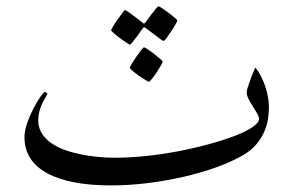

<svg xmlns="http://www.w3.org/2000/svg" viewBox="-20 -541 898 586"><path d="M800.8 -214.4Q800.8 -197.8 798.1 -179Q795.4 -160.2 787.1 -140.4Q778.8 -120.6 763.4 -101.8Q748 -83 723.6 -68.4Q687.5 -47.4 639.9 -30.3Q592.3 -13.2 538.6 -1Q484.9 11.2 428.5 18.1Q372.1 24.9 318.8 24.9Q191.9 24.9 123.3 -12.7Q54.7 -50.3 54.7 -122.6Q54.7 -142.1 63.2 -166.3Q71.8 -190.4 82.8 -211.4Q93.8 -232.4 103.8 -246.3Q113.8 -260.3 116.7 -260.3Q119.1 -260.3 121.8 -258.3Q124.5 -256.3 124.5 -253.9Q124.5 -252.4 123.5 -252Q121.1 -247.1 116.5 -239.3Q111.8 -231.4 107.4 -221.7Q103 -211.9 99.9 -200Q96.7 -188 96.7 -173.8Q96.7 -152.3 106.9 -135.3Q117.2 -118.2 134.8 -105.5Q152.3 -92.8 175.5 -84.2Q198.7 -75.7 224.4 -70.3Q250 -64.9 277.1 -62.3Q304.2 -59.6 328.6 -59.6Q375.5 -59.6 426.3 -64.9Q477.1 -70.3 526.4 -79.8Q575.7 -89.4 619.9 -101.6Q664.1 -113.8 697.5 -126.7Q731 -139.6 750.7 -153.1Q770.5 -166.5 770.5 -178.2Q770.5 -184.6 764.9 -194.6Q759.3 -204.6 752 -215.8Q744.6 -227.1 738.8 -238.5Q732.9 -250 732.9 -258.8Q732.9 -265.1 736.6 -275.6Q740.2 -286.1 744.1 -297.6Q748 -309.1 752.7 -319.6Q757.3 -330.1 759.3 -335Q768.6 -323.7 776.6 -308.1Q784.7 -292.5 790 -276.1Q795.4 -259.8 798.1 -243.4Q800.8 -227.1 800.8 -214.4ZM521 -478.5Q521 -476.1 515.4 -466.1Q509.8 -456.1 502.4 -445.1Q495.1 -434.1 488.3 -425Q481.4 -416 479 -416Q477.5 -416 469 -422.1Q460.4 -428.2 450.7 -436Q439.5 -444.3 424.3 -455.6Q421.9 -458 419.9 -458Q418 -458 415.5 -454.1Q405.3 -439.9 397.9 -429.7Q391.1 -420.4 384.8 -412.6Q378.4 -404.8 376.5 -404.8Q375 -404.8 365.7 -410.9Q356.4 -417 345.9 -424.8Q335.4 -432.6 327.4 -439.7Q319.3 -446.8 319.3 -448.7Q319.3 -450.7 325.2 -460.7Q331.1 -470.7 338.9 -481.4Q346.7 -492.2 353.3 -501.2Q359.9 -510.3 360.8 -510.3Q363.8 -510.3 372.3 -504.2Q380.9 -498 390.1 -491.2L414.6 -472.2Q418.9 -469.2 419.4 -468.8Q420.9 -468.8 424.3 -473.1L442.4 -497.6Q449.2 -506.3 455.3 -513.9Q461.4 -521.5 463.9 -521.5Q466.3 -521.5 475.6 -515.4Q484.9 -509.3 494.9 -501.7Q504.9 -494.1 512.9 -487.3Q521 -480.5 521 -478.5ZM476.6 -352.5Q476.6 -350.6 470.9 -340.8Q465.3 -331.1 458.3 -320.3Q451.2 -309.6 443.8 -300.5Q436.5 -291.5 434.1 -291.5Q432.1 -291.5 422.9 -297.4Q413.6 -303.2 403.1 -310.5Q392.6 -317.9 384.5 -324.7Q376.5 -331.5 376.5 -334.5Q376.5 -336.9 382.3 -346.7Q388.2 -356.4 396 -367.7Q403.8 -378.9 410.6 -387.7Q417.5 -396.5 419.4 -396.5Q421.9 -396.5 431.2 -390.4Q440.4 -384.3 450.4 -376.5Q460.4 -368.7 468.5 -361.6Q476.6 -354.5 476.6 -352.5Z"/></svg>

Font: Kitab
Style: Regular
Weight: 400
Designer: SIL International
Foundry: Khaled Hosny
Version: Version 1.000